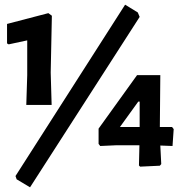

<svg xmlns="http://www.w3.org/2000/svg" viewBox="-20 -706 787 818"><path d="M513 -686 567 -653 575 -634 108 92 51 58 46 44ZM186 -650 201 -639 196 -397 200 -259H92L96 -386V-534L17 -517L10 -521V-604ZM663 -386 661 -165H713L720 -156L715 -84L663 -86L667 -7L661 0L577 4L572 -1L574 -87H473L407 -84L400 -93V-158L564 -386ZM491 -165H575V-273H569Z"/></svg>

Font: Alegreya Sans
Style: Bold
Weight: 700
Designer: Juan Pablo del Peral
Foundry: Huerta Tipografica
Version: Version 2.007